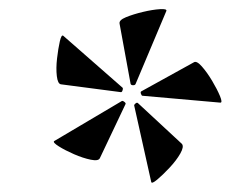

<svg xmlns="http://www.w3.org/2000/svg" viewBox="-20 -712 503 419"><path d="M198 -367Q195 -360 178 -363.5Q161 -367 141.5 -375.5Q122 -384 108.5 -392.5Q95 -401 98 -404L245 -491Q247 -493 251 -490Q255 -487 254 -485ZM310 -315 273 -481Q272 -483 275.5 -486Q279 -489 281 -487L377 -398Q382 -392 373.5 -377Q365 -362 350 -346Q335 -330 323 -320Q311 -310 310 -315ZM243 -511 113 -528Q106 -529 104 -546Q102 -563 104.5 -584.5Q107 -606 110.5 -621.5Q114 -637 118 -634L247 -521Q249 -520 247.5 -515Q246 -510 243 -511ZM461 -488 291 -503Q289 -503 287.5 -507.5Q286 -512 289 -513L403 -576Q409 -580 420.5 -567Q432 -554 443 -535.5Q454 -517 460 -502.5Q466 -488 461 -488ZM265 -529 241 -660Q239 -668 255 -674.5Q271 -681 292 -686Q313 -691 329 -692Q345 -693 343 -688L276 -529Q275 -526 270.5 -526Q266 -526 265 -529Z"/></svg>

Font: Cormorant Infant Light SemiBold
Style: Italic
Weight: 600
Italic angle: -10°
Version: Version 4.001